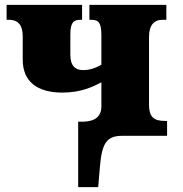

<svg xmlns="http://www.w3.org/2000/svg" viewBox="-20 -556 751 786"><path d="M382 210 389 127C397 28 418 0 481 0H664V-61H654C609 -61 590 -78 590 -128V-404C590 -454 611 -475 646 -475H661V-536H346V-475H354C384 -475 395 -462 395 -412V-291C371 -277 346 -269 320 -269C290 -269 268 -285 268 -331V-414C268 -461 279 -475 309 -475H316V-536H7V-475H16C58 -475 73 -449 73 -407V-312C73 -224 130 -177 235 -177C314 -177 362 -202 395 -219V-120C395 -73 360 -59 323 -58H300V210Z"/></svg>

Font: UArctic Serif Black
Style: Regular
Weight: 900
Designer: Customization by Puisto advertising & original work Monotype Design Team
Foundry: Monotype Imaging Inc.
Version: Version 2.004